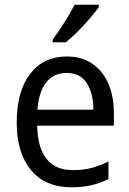

<svg xmlns="http://www.w3.org/2000/svg" viewBox="-20 -786 550 816"><path d="M264 -546Q327 -546 372 -515.5Q417 -485 440.5 -430.5Q464 -376 464 -306V-252H138Q142 -63 290 -63Q333 -63 368 -72Q403 -81 441 -100V-25Q404 -7 367.5 1.5Q331 10 284 10Q173 10 112 -63Q51 -136 51 -264Q51 -398 108 -472Q165 -546 264 -546ZM263 -476Q208 -476 176.5 -436Q145 -396 139 -320H377Q377 -387 349.5 -431.5Q322 -476 263 -476ZM400 -756Q387 -737 362.5 -708.5Q338 -680 310 -652Q282 -624 260 -606H204V-618Q228 -650 254 -691Q280 -732 297 -766H400Z"/></svg>

Font: Noto Sans Gurmukhi SemiCondensed
Style: Regular
Weight: 400
Width: 4
Designer: Jelle Bosma - Monotype Design Team
Foundry: Monotype Imaging Inc.
Version: Version 2.004; ttfautohint (v1.8.4.7-5d5b)